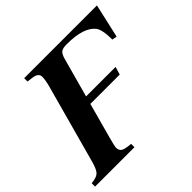

<svg xmlns="http://www.w3.org/2000/svg" viewBox="-178 -841 1013 1013"><g transform="rotate(-45 328.5 -334.5)"><path d="M670 -669 627 -479 600 -484Q600 -559 580 -584Q538 -637 413 -637Q382 -637 370 -627.5Q358 -618 350 -589L290 -370H510L497 -326H278L225 -132Q210 -76 210 -69Q210 -46 224.5 -37Q239 -28 281 -25V0H-13V-25Q28 -29 42.5 -44.5Q57 -60 69 -104L190 -546Q200 -584 200 -607Q200 -635 158 -640L127 -644V-669Z"/></g></svg>

Font: STIX MathJax Main
Style: Bold Italic
Weight: 700
Italic angle: -16.33°
Designer: MicroPress Inc., with final additions and corrections provided by Coen Hoffman, Elsevier (retired)
Version: Version 1.1.1